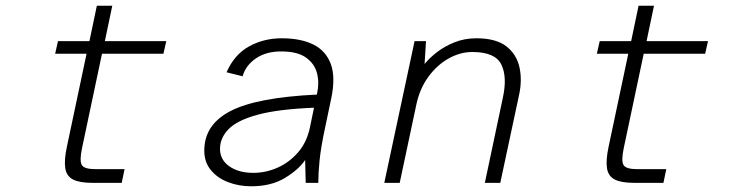

<svg xmlns="http://www.w3.org/2000/svg" viewBox="-20 -640 2568 672"><path d="M304 0Q259 0 236 -11.5Q213 -23 208.5 -51Q204 -79 214 -126L283 -452H173L183 -496H293L319 -620H373L347 -496H562L552 -452H337L267 -121Q258 -78 266 -63Q274 -48 314 -48H416L406 0Z M859 12Q817 12 779.5 -2Q742 -16 718.5 -44Q695 -72 695 -113Q695 -204 787 -251.5Q879 -299 1089 -309L1090 -314Q1098 -351 1089.5 -384Q1081 -417 1051 -438.5Q1021 -460 964 -460Q911 -460 875.5 -435.5Q840 -411 829 -373L773 -387Q800 -449 851.5 -477.5Q903 -506 966 -506Q1033 -506 1077 -484Q1121 -462 1138 -415.5Q1155 -369 1139 -294L1118 -194Q1103 -124 1098.5 -78.5Q1094 -33 1094 0H1050L1048 -80Q1025 -46 977 -17Q929 12 859 12ZM867 -35Q910 -35 951 -53Q992 -71 1023 -106.5Q1054 -142 1065 -195L1079 -263Q954 -258 882 -238.5Q810 -219 780 -188Q750 -157 750 -119Q750 -81 782.5 -58Q815 -35 867 -35Z M1325 0 1431 -496H1471L1466 -416Q1483 -437 1509.5 -457.5Q1536 -478 1571 -492Q1606 -506 1647 -506Q1716 -506 1752 -478Q1788 -450 1798 -405Q1808 -360 1797 -309L1731 0H1677L1740 -298Q1756 -371 1734.5 -414.5Q1713 -458 1633 -458Q1591 -458 1550.5 -435.5Q1510 -413 1479.5 -371.5Q1449 -330 1437 -273L1379 0Z M2200 0Q2155 0 2132 -11.5Q2109 -23 2104.5 -51Q2100 -79 2110 -126L2179 -452H2069L2079 -496H2189L2215 -620H2269L2243 -496H2458L2448 -452H2233L2163 -121Q2154 -78 2162 -63Q2170 -48 2210 -48H2312L2302 0Z"/></svg>

Font: Atkinson Hyperlegible Mono ExtraLight
Style: Italic
Weight: 200
Italic angle: -12°
Monospace: yes
Designer: Elliott Scott, Megan Eiswerth, Linus Boman, Theodore Petrosky, Letters from Sweden
Foundry: Applied Design Works, Letters from Sweden
Version: Version 2.001